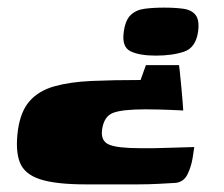

<svg xmlns="http://www.w3.org/2000/svg" viewBox="-20 -395 589 504"><path d="M363 -224H450Q450 -224 452 -207Q454 -190 456 -167Q458 -144 459.5 -126Q461 -108 461 -105Q444 -106 428.5 -106.5Q413 -107 397 -107.5Q381 -108 362 -108Q302 -108 277.5 -99Q253 -90 248 -55Q244 -25 266 -15.5Q288 -6 348 -6H382Q388 -6 404 -6.5Q420 -7 439 -7.5Q458 -8 472.5 -8.5Q487 -9 490 -9Q489 -1 485.5 20.5Q482 42 472.5 62Q463 82 442 85Q426 86 398 87.5Q370 89 341 89Q319 89 296.5 89Q274 89 251.5 89Q229 89 206 89Q126 89 85 75.5Q44 62 32 31Q20 0 27 -53Q34 -103 58 -130Q82 -157 123 -168.5Q164 -180 220.5 -182.5Q277 -185 349 -185ZM500 -312Q494 -270 463.5 -259.5Q433 -249 389 -249Q346 -249 322.5 -260.5Q299 -272 305 -312Q309 -342 323 -355.5Q337 -369 359.5 -372Q382 -375 411 -375Q440 -375 461.5 -372Q483 -369 493.5 -355.5Q504 -342 500 -312Z"/></svg>

Font: Genos Thin Black
Style: Italic
Weight: 900
Italic angle: -8°
Version: Version 1.010